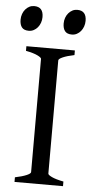

<svg xmlns="http://www.w3.org/2000/svg" viewBox="-56 -833 429 867"><g transform="rotate(5 158.5 -399.5)"><path d="M43.9 0V-21Q77.1 -27.8 95.9 -35.9Q114.7 -43.9 114.7 -50.8V-564Q114.7 -569.8 96.9 -578.6Q79.1 -587.4 43.9 -594.2V-615.2H263.7V-594.2Q230.5 -587.4 211.7 -579.1Q192.9 -570.8 192.9 -564V-50.8Q192.9 -44.9 210.7 -36.4Q228.5 -27.8 263.7 -21V0ZM300.3 -752.4Q300.3 -738.8 295.9 -726.6Q291.5 -714.4 283.9 -705.3Q276.4 -696.3 266.1 -690.9Q255.9 -685.5 243.7 -685.5Q221.7 -685.5 212.2 -697.8Q202.6 -710 202.6 -732.4Q202.6 -746.1 207 -758.3Q211.4 -770.5 219.2 -779.5Q227.1 -788.6 237.1 -793.7Q247.1 -798.8 258.8 -798.8Q300.3 -798.8 300.3 -752.4ZM105 -752.4Q105 -738.8 100.6 -726.6Q96.2 -714.4 88.6 -705.3Q81.1 -696.3 70.8 -690.9Q60.5 -685.5 48.3 -685.5Q26.4 -685.5 16.8 -697.8Q7.3 -710 7.3 -732.4Q7.3 -746.1 11.7 -758.3Q16.1 -770.5 23.9 -779.5Q31.7 -788.6 41.7 -793.7Q51.8 -798.8 63.5 -798.8Q105 -798.8 105 -752.4Z"/></g></svg>

Font: Noto Serif Devanagari
Style: Regular
Weight: 400
Designer: Monotype Design Team
Foundry: Monotype Imaging Inc.
Version: Version 1.01